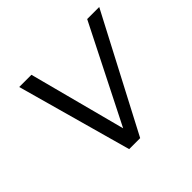

<svg xmlns="http://www.w3.org/2000/svg" viewBox="-127 -645 789 789"><g transform="rotate(-45 268.0 -250.0)"><path d="M466 -500H536L274 0H210L71 -500H142L253 -78Z"/></g></svg>

Font: Orkney Light
Style: LightItalic
Weight: 300
Designer: Samuel Oakes and Alfredo Marco Pradil
Foundry: Alfredo Marco Pradil
Version: 1.0; ttfautohint (v1.5)